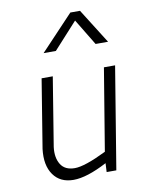

<svg xmlns="http://www.w3.org/2000/svg" viewBox="-85 -810 670 880"><g transform="rotate(-10 250.0 -370.0)"><path d="M341 0 343 -41Q248 9 186 9Q124 9 92.5 -35.5Q61 -80 70 -155L122 -475H174L122 -155Q116 -106 135.5 -74.5Q155 -43 201 -43Q247 -43 349 -93L412 -475H464L386 0ZM151 -587 304 -749H349L451 -587H393L319 -709L208 -587Z"/></g></svg>

Font: Lekton
Style: Italic
Weight: 400
Italic angle: -9.3°
Designer: Paolo Mazzetti, Luciano Perondi, Raffaele Flato, Elena Papassissa, Emilio Macchia, Michela Povoleri, Tobias Seemiller, R
Version: Version 3.000